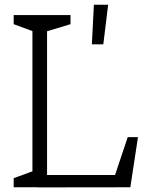

<svg xmlns="http://www.w3.org/2000/svg" viewBox="-20 -794 660 814"><path d="M38 -38.5 129 -72 117.5 -45V-700.5L129 -658L38 -691.5V-730H279V-691.5L168 -658L179.5 -705.5V0H38ZM143.5 -52H494L462 -35L521.5 -212.5H565L532.5 0L141.5 0.5ZM378 -774H438.5L418 -606H369.5Z"/></svg>

Font: Monaspace Xenon Var
Style: Regular
Weight: 400
Designer: Riley Cran and the Lettermatic Team
Version: Version 1.000 (Monaspace Xenon Var)